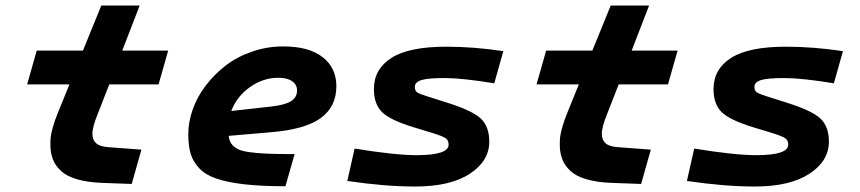

<svg xmlns="http://www.w3.org/2000/svg" viewBox="-20 -660 3109 694"><path d="M334 -250Q314 -201.2 314 -176.8Q314 -154.3 327.6 -142.1Q341.3 -129.9 374 -127.9L491.2 -119.1L456.1 4.9L348.1 1Q295.9 -1 258.5 -12Q221.2 -22.9 200.7 -42Q180.2 -61 171.1 -84.2Q162.1 -107.4 162.1 -137.2Q162.1 -153.3 163.3 -164.8Q164.6 -176.3 170.9 -199.7Q177.2 -223.1 189.9 -253.9L231 -355H78.1L112.8 -477.1H279.8L346.2 -640.1H484.9L421.9 -477.1H587.9L553.2 -355H375Z M1044.9 -103 1011.7 13.2Q923.8 13.2 862.5 6.1Q801.3 -1 761.7 -14.6Q722.2 -28.3 700 -52Q677.7 -75.7 669.2 -104.2Q660.6 -132.8 660.6 -174.8Q660.6 -219.2 676.8 -264.9Q692.9 -310.5 723.9 -351.1Q754.9 -391.6 796.1 -423.3Q837.4 -455.1 891.6 -473.6Q945.8 -492.2 1003.9 -492.2Q1096.2 -492.2 1146 -453.6Q1195.8 -415 1195.8 -348.1Q1195.8 -274.9 1139.9 -233.6Q1084 -192.4 960 -182.1L806.6 -168.9Q808.6 -151.4 816.4 -140.4Q824.2 -129.4 838.9 -121.6Q853.5 -113.8 882.3 -109.9Q911.1 -106 948.2 -104.5Q985.4 -103 1044.9 -103ZM985.8 -378.9Q931.2 -378.9 883.5 -345.2Q835.9 -311.5 815.9 -258.8L960 -274.9Q1011.7 -280.8 1032.7 -294.7Q1053.7 -308.6 1053.7 -333Q1053.7 -354 1035.9 -366.5Q1018.1 -378.9 985.8 -378.9Z M1748.5 -147.9Q1748.5 -78.1 1678.2 -32Q1607.9 14.2 1480.5 14.2Q1371.6 14.2 1235.4 -5.9L1261.7 -123Q1408.7 -99.1 1485.4 -99.1Q1601.6 -99.1 1601.6 -137.2Q1601.6 -152.8 1590.6 -160.4Q1579.6 -168 1543.5 -179.2L1477.5 -199.2Q1390.6 -225.6 1361.1 -254.6Q1331.5 -283.7 1331.5 -337.9Q1331.5 -410.2 1395 -450.7Q1458.5 -491.2 1592.8 -491.2Q1693.8 -491.2 1799.3 -475.1L1766.6 -358.9Q1650.9 -377.9 1587.4 -377.9Q1525.9 -377.9 1502.7 -370.4Q1479.5 -362.8 1479.5 -346.2Q1479.5 -332 1487.5 -326.4Q1495.6 -320.8 1523.4 -312Q1529.3 -310.1 1532.7 -309.1L1595.7 -289.1Q1687.5 -260.3 1718 -231.4Q1748.5 -202.6 1748.5 -147.9Z M2175.3 -250Q2155.3 -201.2 2155.3 -176.8Q2155.3 -154.3 2168.9 -142.1Q2182.6 -129.9 2215.3 -127.9L2332.5 -119.1L2297.4 4.9L2189.5 1Q2137.2 -1 2099.9 -12Q2062.5 -22.9 2042 -42Q2021.5 -61 2012.5 -84.2Q2003.4 -107.4 2003.4 -137.2Q2003.4 -153.3 2004.6 -164.8Q2005.9 -176.3 2012.2 -199.7Q2018.6 -223.1 2031.2 -253.9L2072.3 -355H1919.4L1954.1 -477.1H2121.1L2187.5 -640.1H2326.2L2263.2 -477.1H2429.2L2394.5 -355H2216.3Z M2976.1 -147.9Q2976.1 -78.1 2905.8 -32Q2835.4 14.2 2708 14.2Q2599.1 14.2 2462.9 -5.9L2489.3 -123Q2636.2 -99.1 2712.9 -99.1Q2829.1 -99.1 2829.1 -137.2Q2829.1 -152.8 2818.1 -160.4Q2807.1 -168 2771 -179.2L2705.1 -199.2Q2618.2 -225.6 2588.6 -254.6Q2559.1 -283.7 2559.1 -337.9Q2559.1 -410.2 2622.6 -450.7Q2686 -491.2 2820.3 -491.2Q2921.4 -491.2 3026.9 -475.1L2994.1 -358.9Q2878.4 -377.9 2814.9 -377.9Q2753.4 -377.9 2730.2 -370.4Q2707 -362.8 2707 -346.2Q2707 -332 2715.1 -326.4Q2723.1 -320.8 2751 -312Q2756.8 -310.1 2760.3 -309.1L2823.2 -289.1Q2915 -260.3 2945.6 -231.4Q2976.1 -202.6 2976.1 -147.9Z"/></svg>

Font: IntelOne Mono Bold
Style: Italic
Weight: 700
Italic angle: -16°
Designer: Fred Shallcrass
Foundry: Frere-Jones Type LLC
Version: Version 1.200;hotconv 1.1.0;makeotfexe 2.6.0;FJTRelease1.2